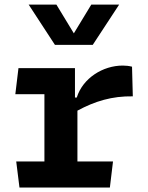

<svg xmlns="http://www.w3.org/2000/svg" viewBox="-20 -838 660 858"><path d="M315 -533.5H62.5L48.5 -417H178.5V-116.5H52.5L67 0H471L485 -116.5H326V-343.5C404.5 -386 481 -409 573.5 -407.5L570 -540C556 -543.5 542.5 -545 528.5 -545C440 -545 350 -489 323 -402H315ZM108 -817.5H232L310 -689L388 -817.5H512.5L394.5 -637.5H225.5Z"/></svg>

Font: Monaspace Argon
Style: Bold
Weight: 700
Designer: Riley Cran & the Lettermatic Team
Foundry: Lettermatic
Version: Version 1.000 (Monaspace Argon)